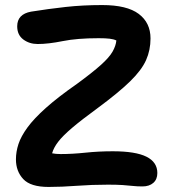

<svg xmlns="http://www.w3.org/2000/svg" viewBox="-20 -730 668 759"><path d="M172 9Q101 9 72 -22Q43 -53 43 -100Q43 -130 53 -160.5Q63 -191 88.5 -226Q114 -261 161.5 -303.5Q209 -346 285 -399Q345 -443 378.5 -473Q412 -503 425 -526Q438 -549 440 -570Q430 -575 413.5 -577Q397 -579 370 -579Q285 -579 228 -567.5Q171 -556 129 -556Q96 -556 72 -574Q48 -592 48 -626Q48 -674 103 -684Q172 -695 239.5 -702.5Q307 -710 384 -710Q482 -710 528.5 -675Q575 -640 575 -578Q575 -532 557.5 -492.5Q540 -453 494.5 -408.5Q449 -364 365 -302Q302 -256 265 -224.5Q228 -193 210 -169.5Q192 -146 186 -124Q200 -121 220 -121Q266 -121 318 -126.5Q370 -132 426 -132Q516 -132 559 -110.5Q602 -89 602 -46Q602 -21 586 -7Q570 7 543 7Q522 7 504.5 5Q487 3 464.5 1.5Q442 0 407 0Q343 0 283.5 4.5Q224 9 172 9Z"/></svg>

Font: Shantell Sans Normal
Style: Regular
Weight: 600
Designer: Stephen Nixon, Anya Danilova, Shantell Martin
Foundry: Arrow Type
Version: Version 1.009;[a7da0bfa3]